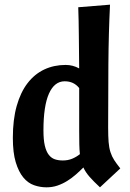

<svg xmlns="http://www.w3.org/2000/svg" viewBox="-20 -790 556 822"><path d="M408 12Q380 -14 363 -33.5Q346 -53 337 -73Q322 -58 305 -43Q288 -28 268 -15.5Q248 -3 226 4.5Q204 12 179 12Q152 12 126 3Q100 -6 80 -30Q60 -54 47.5 -95Q35 -136 35 -200Q35 -278 51.5 -336.5Q68 -395 98 -434Q128 -473 169.5 -492.5Q211 -512 261 -512Q292 -512 319 -497Q318 -578 317.5 -640Q317 -702 315 -759L451 -770Q445 -648 444 -513.5Q443 -379 443 -245Q443 -206 445 -181.5Q447 -157 453 -138.5Q459 -120 469 -104.5Q479 -89 495 -69ZM249 -103Q271 -103 289 -110.5Q307 -118 322 -130Q320 -149 319.5 -173Q319 -197 319 -229V-413Q296 -442 257 -442Q213 -442 189.5 -389Q166 -336 166 -232Q166 -191 172 -166Q178 -141 189 -127Q200 -113 215 -108Q230 -103 249 -103Z"/></svg>

Font: CantoraOne
Style: Regular
Weight: 400
Designer: Pablo Impallari, Rodrigo Fuenzalida
Foundry: Pablo Impallari
Version: Version 1.001; ttfautohint (v0.8) -G 200 -r 50